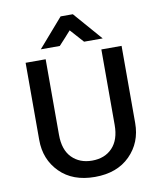

<svg xmlns="http://www.w3.org/2000/svg" viewBox="-97 -978 900 1066"><g transform="rotate(-10 353.0 -444.5)"><path d="M285 -739H178L318 -900H387L527 -739H422L354 -815Q338 -796 320 -777Q302 -758 285 -739ZM195 -254Q195 -169 238.5 -125Q282 -81 352 -81Q424 -81 466.5 -126Q509 -171 509 -254V-680H623V-245Q623 -135 550 -62Q477 11 352 11Q227 11 154.5 -62Q82 -135 82 -245V-680H195Z"/></g></svg>

Font: Palanquin SemiBold
Style: Regular
Weight: 600
Designer: Pria Ravichandran
Version: Version 1.0.4